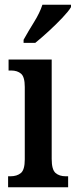

<svg xmlns="http://www.w3.org/2000/svg" viewBox="-20 -786 319 806"><path d="M14 0V-46H24Q51 -46 67.5 -59.5Q84 -73 84 -117V-421Q84 -463 68.5 -476.5Q53 -490 27 -490H16V-536H197V-119Q197 -74 213 -60Q229 -46 256 -46H266V0ZM79 -619Q99 -655 123 -693.5Q147 -732 158 -766H278V-756Q268 -739 242 -711.5Q216 -684 185 -655.5Q154 -627 128 -606H79Z"/></svg>

Font: Noto Serif Devanagari ExtraCondensed SemiBold
Style: Regular
Weight: 600
Width: 2
Designer: Universal Thirst, Indian Type Foundry and the Monotype Design Team
Foundry: Monotype Imaging Inc.
Version: Version 2.004; ttfautohint (v1.8.4.7-5d5b)